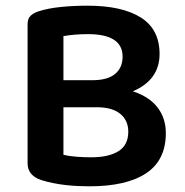

<svg xmlns="http://www.w3.org/2000/svg" viewBox="-20 -641 649 675"><path d="M541 -451Q541 -406 517.5 -373Q494 -340 447 -320Q505 -301 534 -263Q563 -225 563 -173Q563 -78 494 -32Q425 14 294 14Q275 14 253.5 13Q232 12 210 9.5Q188 7 166 2.5Q144 -2 125 -8Q77 -24 77 -67V-556Q77 -575 87 -585Q97 -595 115 -601Q149 -612 194 -616.5Q239 -621 288 -621Q409 -621 475 -579.5Q541 -538 541 -451ZM431 -178Q431 -218 402.5 -241Q374 -264 320 -264H203V-97Q222 -92 248.5 -90Q275 -88 301 -88Q362 -88 396.5 -109.5Q431 -131 431 -178ZM203 -359H304Q358 -359 384.5 -381Q411 -403 411 -442Q411 -521 289 -521Q264 -521 241.5 -519Q219 -517 203 -514Z"/></svg>

Font: Baloo Bhaina 2 SemiBold
Style: Regular
Weight: 600
Designer: Yesha Goshar, Manish Minz, Shuchita Grover and Ek Type
Foundry: Ek Type
Version: Version 1.640;hotconv 1.0.111;makeotfexe 2.5.65597; ttfautoh